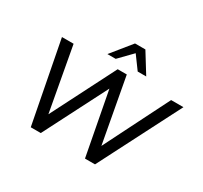

<svg xmlns="http://www.w3.org/2000/svg" viewBox="-185 -1191 1523 1444"><g transform="rotate(30 577.0 -469.0)"><path d="M235 0 99 -705H200L311 -96H273L583 -705H662L774 -96H741L1047 -705H1154L793 0H706L596 -579H618L322 0ZM459 -765 599 -938H689L796 -765H722L640 -877L531 -765Z"/></g></svg>

Font: Nunito Sans 12pt SemiBold
Style: Italic
Weight: 600
Italic angle: -9°
Designer: Vernon Adams
Foundry: Vernon Adams
Version: Version 3.101;gftools[0.9.27]